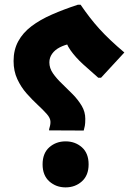

<svg xmlns="http://www.w3.org/2000/svg" viewBox="-20 -782 573 816"><path d="M188.8 -232.9Q190.8 -240 192.6 -247.3Q194.5 -254.5 194.5 -263.9Q194.5 -280 178.6 -297.8Q162.8 -315.6 139.7 -336.9Q116.6 -358.2 93 -384.9Q69.4 -411.6 53.6 -445.7Q37.7 -479.8 37.7 -522.8Q37.7 -570.2 57.6 -606.6Q77.4 -643 113.9 -670.6Q150.3 -698.2 200.6 -720.2Q250.8 -742.2 310.6 -761.8H322.6Q341.7 -733.9 360.9 -709Q380.1 -684 402 -659.8Q423.8 -635.6 450.2 -610.8Q476.5 -585.9 508.5 -558.9L409.5 -451.7H397.5Q365.5 -479.4 333.2 -508.8Q300.9 -538.3 279.6 -568.5Q258.3 -598.8 255.9 -627.5L329.1 -599.7Q303.6 -601.3 278.7 -596.1Q253.8 -591 233.6 -580.5Q213.4 -570.1 201.6 -553.6Q189.8 -537.1 189.8 -516.7Q189.8 -492.2 205.2 -470.1Q220.6 -448 243.5 -426.3Q266.3 -404.5 289 -381.4Q311.7 -358.3 327.1 -332.6Q342.5 -306.9 342.5 -276.9Q342.5 -256.9 340.5 -247Q338.5 -237 335.8 -227.2L188.8 -227.9ZM161 -83.4Q161 -130.7 189.5 -156Q218.1 -181.2 258.8 -181.2Q299.5 -181.2 328.1 -156Q356.6 -130.7 356.6 -83.4Q356.6 -36.8 328.1 -11.2Q299.5 14.4 258.8 14.4Q218.1 14.4 189.5 -11.2Q161 -36.8 161 -83.4Z"/></svg>

Font: Kufam
Style: Italic
Weight: 400
Italic angle: -11°
Designer: Artur Schmal
Foundry: Original Type
Version: Version 1.301; ttfautohint (v1.8.3)